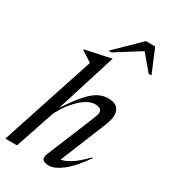

<svg xmlns="http://www.w3.org/2000/svg" viewBox="-234 -1043 1024 1160"><g transform="rotate(30 278.0 -462.5)"><path d="M160.5 -262 72.5 0H-9L205 -651.5L129.5 -700.5L130 -703.5L309.5 -742H311L179 -322Q234.5 -407 274.2 -450Q314 -493 345.8 -507.5Q377.5 -522 408.5 -522Q454 -522 472.8 -501.2Q491.5 -480.5 491.5 -451Q491.5 -434 486 -413.5Q480.5 -393 461.5 -347L343.5 -57.5Q368 -59.5 407.5 -83.2Q447 -107 503 -165L507.5 -161.5Q442.5 -69.5 390.2 -29.8Q338 10 300 10Q268 10 256 -2.8Q244 -15.5 256.5 -46L380 -346Q394 -380 399.2 -394.8Q404.5 -409.5 404.5 -418.5Q404.5 -451.5 358 -451.5Q327 -451.5 295.2 -430.8Q263.5 -410 235.5 -378.8Q207.5 -347.5 187.8 -315.8Q168 -284 160.5 -262ZM265.5 -772 432 -935H496.5L565 -772H545.5L455.5 -878.5L286.5 -772Z"/></g></svg>

Font: Newsreader 72pt
Style: Italic
Weight: 400
Italic angle: -17°
Designer: Hugues Gentile
Foundry: Production Type
Version: Version 1.003; ttfautohint (v1.8.3)